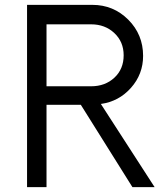

<svg xmlns="http://www.w3.org/2000/svg" viewBox="-20 -770 667 790"><path d="M395 -342.3 616.2 0H524.9L312.5 -338.9H171.4V0H91.3V-750H359.9Q446.8 -750 507.8 -689Q568.8 -627.9 568.8 -540Q568.8 -464.8 519 -408.7Q469.2 -352.5 395 -342.3ZM171.4 -415H355Q412.6 -415 450.7 -450.4Q488.8 -485.8 488.8 -542.5Q488.8 -598.1 450.4 -634Q412.1 -669.9 355 -669.9H171.4Z"/></svg>

Font: Now
Style: Regular
Weight: 400
Designer: Alfredo Marco Pradil
Foundry: Alfredo Marco Pradil
Version: Version 1.002;PS 001.002;hotconv 1.0.88;makeotf.lib2.5.64775